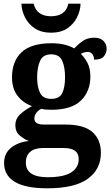

<svg xmlns="http://www.w3.org/2000/svg" viewBox="-20 -783 600 1039"><path d="M236 236Q118 236 60 201Q2 166 2 99Q2 47 40 16.5Q78 -14 136 -20Q110 -30 86.5 -50Q63 -70 63 -106Q63 -139 87 -162.5Q111 -186 153 -209Q106 -225 75.5 -264Q45 -303 45 -364Q45 -452 97 -500.5Q149 -549 259 -549Q298 -549 328.5 -541.5Q359 -534 382 -521Q402 -543 427.5 -561Q453 -579 490 -579Q523 -579 540 -561.5Q557 -544 557 -520Q557 -496 542 -478Q527 -460 489 -460Q489 -480 479 -491Q469 -502 455 -502Q443 -502 434 -499Q425 -496 417 -492Q439 -471 454 -441.5Q469 -412 469 -368Q469 -289 418 -239Q367 -189 259 -189Q248 -189 230 -190Q212 -191 204 -194Q189 -188 177.5 -173.5Q166 -159 166 -141Q166 -109 217 -109H334Q434 -109 480 -68.5Q526 -28 526 44Q526 133 455 184.5Q384 236 236 236ZM257 -248Q302 -248 317 -279.5Q332 -311 332 -365Q332 -420 316.5 -454.5Q301 -489 257 -489Q213 -489 197 -454Q181 -419 181 -364Q181 -312 197 -280Q213 -248 257 -248ZM238 176Q326 176 366 149.5Q406 123 406 78Q406 18 325 18H209Q189 18 168.5 24.5Q148 31 134 48.5Q120 66 120 97Q120 176 238 176ZM256 -606Q204 -606 168.5 -629.5Q133 -653 115 -689.5Q97 -726 96 -763H162Q171 -727 195.5 -711Q220 -695 256 -695Q293 -695 317.5 -711Q342 -727 350 -763H416Q415 -726 397 -689.5Q379 -653 344 -629.5Q309 -606 256 -606Z"/></svg>

Font: Noto Serif Sinhala
Style: Bold
Weight: 700
Designer: Jelle Bosma - Monotype Design Team
Foundry: Monotype Imaging Inc.
Version: Version 2.007; ttfautohint (v1.8.4.7-5d5b)